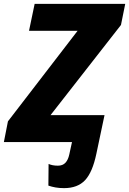

<svg xmlns="http://www.w3.org/2000/svg" viewBox="-57 -734 667 992"><path d="M274 238Q250 238 230 234.5Q210 231 193 225L194 113Q214 122 242 122Q267 122 281 107Q295 92 301 64L315 0H-37L-16 -107L344 -575H93L122 -714H590L568 -605L204 -139H483L441 60Q421 156 382.5 197Q344 238 274 238Z"/></svg>

Font: Noto Sans ExtraBold
Style: Italic
Weight: 800
Italic angle: -12°
Designer: Monotype Design Team
Foundry: Monotype Imaging Inc.
Version: Version 2.013; ttfautohint (v1.8.4.7-5d5b)